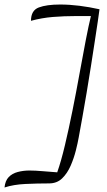

<svg xmlns="http://www.w3.org/2000/svg" viewBox="-25 -741 471 849"><path d="M-5 88Q-2 58 13.5 42Q29 26 53.5 19.5Q78 13 105 13Q131 13 164.5 16Q198 19 228 21Q245 -27 262 -98.5Q279 -170 295.5 -252Q312 -334 326.5 -414.5Q341 -495 354 -562Q367 -629 377 -670H312Q258 -670 209 -666Q160 -662 112 -649Q112 -695 146.5 -708Q181 -721 241 -721Q282 -721 326 -715.5Q370 -710 415 -700Q413 -684 407.5 -646.5Q402 -609 394 -557.5Q386 -506 377 -447.5Q368 -389 358 -330.5Q348 -272 339 -221Q330 -170 323 -133Q319 -110 310.5 -76Q302 -42 287.5 -8.5Q273 25 250 47.5Q227 70 192 70Q139 70 87 72.5Q35 75 -5 88Z"/></svg>

Font: Dancing Script Medium
Style: Regular
Weight: 500
Designer: Pablo Impallari
Foundry: Pablo Impallari
Version: Version 2.000